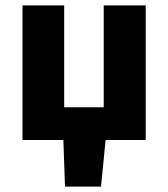

<svg xmlns="http://www.w3.org/2000/svg" viewBox="-20 -517 621 709"><path d="M220 172H353L370 0H518V-497H363V-121H217V-497H63V0H214Z"/></svg>

Font: Source Sans Pro
Style: Bold
Weight: 700
Designer: Paul D. Hunt
Foundry: Adobe Systems Incorporated
Version: Version 3.006;hotconv 1.0.111;makeotfexe 2.5.65597